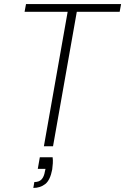

<svg xmlns="http://www.w3.org/2000/svg" viewBox="-20 -720 616 945"><path d="M196 0 313 -662H101L108 -700H576L569 -662H358L241 0ZM144 205 149 176Q173 176 185 162.5Q197 149 201 124L204 111H166L176 54H239Q241 68 240 83.5Q239 99 237 114Q227 167 202.5 186Q178 205 144 205Z"/></svg>

Font: DM Sans 10pt ExtraLight
Style: Italic
Weight: 250
Italic angle: -10°
Version: Version 4.004;gftools[0.9.30]